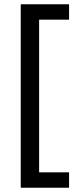

<svg xmlns="http://www.w3.org/2000/svg" viewBox="-20 -770 389 898"><path d="M77 108V-750H303V-678H163V36H303V108Z"/></svg>

Font: Instrument Sans Condensed Medium
Style: Regular
Weight: 500
Width: 3
Designer: Rodrigo Fuenzalida
Foundry: fragTYPE
Version: Version 1.000;gftools[0.9.28]